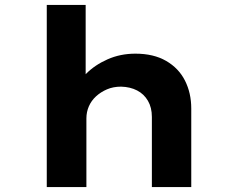

<svg xmlns="http://www.w3.org/2000/svg" viewBox="-20 -760 961 780"><path d="M170 0V-740H328V-394L283 -380Q294 -424 329.5 -460Q365 -496 417 -519Q469 -542 530 -542Q604 -542 655 -512.5Q706 -483 731.5 -432.5Q757 -382 757 -319V0H597V-285Q597 -323 581 -350.5Q565 -378 537 -392.5Q509 -407 472 -408Q440 -408 414.5 -397Q389 -386 370 -368.5Q351 -351 341 -328Q331 -305 331 -279V0H251Q214 0 193.5 0Q173 0 170 0Z"/></svg>

Font: Lexend Peta
Style: Bold
Weight: 700
Designer: Bonnie Shaver-Troup, Thomas Jockin
Foundry: Lexend
Version: Version 1.007